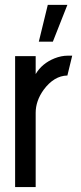

<svg xmlns="http://www.w3.org/2000/svg" viewBox="-20 -755 326 775"><path d="M136.7 -586.9 172.9 -735.4H252L193.4 -586.9ZM41 0V-528.3H124V-456.1Q149.4 -499 200.2 -519.5Q227.5 -530.3 253.9 -530.3H271.5L252 -450.2Q198.2 -449.2 156.2 -392.6Q124 -347.7 124 -299.8V0Z"/></svg>

Font: Post No Bills Jaffna SemiBold
Style: Regular
Weight: 600
Designer: Kosala Senevirathne, Siva Puranthara, Lasantha Premarathna, Tharique Azeez
Foundry: Mooniak
Version: Version 1.220 ; ttfautohint (v1.6)